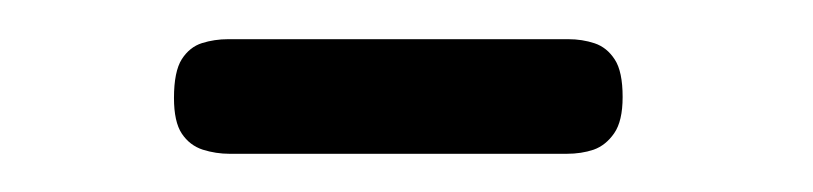

<svg xmlns="http://www.w3.org/2000/svg" viewBox="-20 -653 415 98"><path d="M97.2 -574.5Q90.2 -574.5 83.5 -576.6Q76.8 -578.8 72.8 -584.8Q68.8 -590.8 68.8 -603Q68.8 -616.5 72.8 -622.8Q76.8 -629 83.1 -631Q89.5 -633 96.5 -633H270Q277.2 -633 283.5 -630.9Q289.8 -628.8 293.8 -622.6Q297.8 -616.5 297.8 -603.5Q297.8 -591.2 293.5 -585Q289.2 -578.8 283 -576.6Q276.8 -574.5 269.2 -574.5Z"/></svg>

Font: Fredoka Light
Style: Regular
Weight: 300
Designer: Ben Nathan
Foundry: Milena B. Brandão, Ben Nathan
Version: Version 2.001